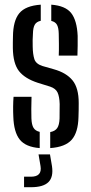

<svg xmlns="http://www.w3.org/2000/svg" viewBox="-20 -627 390 822"><path d="M195 7V-61.5Q216 -65.5 225 -78.8Q234 -92 235 -120Q235 -141 235.2 -151.8Q235.5 -162.5 235.5 -181.5Q234.5 -213.5 226.5 -230.8Q218.5 -248 195 -256L142 -272.5Q86.5 -290.5 61.2 -322.8Q36 -355 35 -421Q35 -434 35 -445.5Q35 -457 35.5 -470Q36 -538 62.5 -570.2Q89 -602.5 154.5 -607V-538Q136 -534 128.8 -521.2Q121.5 -508.5 121 -482.5Q120 -466.5 119.8 -456Q119.5 -445.5 120 -427.5Q120.5 -395 127 -374.2Q133.5 -353.5 161.5 -344.5L210.5 -330.5Q264 -315.5 290.5 -283Q317 -250.5 317 -186Q317 -172 316.8 -156Q316.5 -140 316 -126Q314.5 -60 287 -28.8Q259.5 2.5 195 7ZM231.5 -389Q232.5 -411 232.2 -438.8Q232 -466.5 231.5 -482.5Q231 -508 224 -520.8Q217 -533.5 199.5 -537.5V-607Q260 -602.5 284.8 -571Q309.5 -539.5 312.5 -473.5Q312.5 -455 312.5 -431Q312.5 -407 311.5 -389ZM37 -128Q36 -147 36.2 -170.8Q36.5 -194.5 38 -212.5H115Q114 -184 114 -160.5Q114 -137 114.5 -120Q115.5 -93 123.5 -79.8Q131.5 -66.5 150 -62.5V7Q90 2.5 64.5 -29.5Q39 -61.5 37 -128ZM83 174.5V129.5H112.5Q161 129.5 153.5 84L145 34H194L202.5 84Q209.5 130.5 187.5 152.5Q165.5 174.5 112.5 174.5Z"/></svg>

Font: Big Shoulders Stencil Display SemiBold
Style: Regular
Weight: 600
Designer: Patric King
Foundry: XO Type Co
Version: Version 1.000